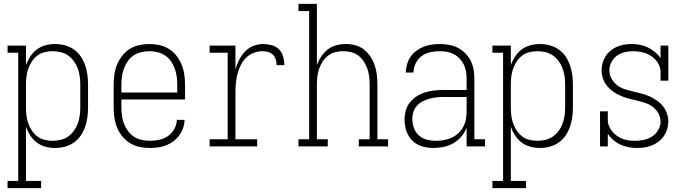

<svg xmlns="http://www.w3.org/2000/svg" viewBox="-20 -755 3540 990"><path d="M19 215V178H74V-483H19V-520H114V-419Q122 -442 136 -463.5Q150 -485 170 -500Q190 -515 214.5 -521.5Q239 -528 264 -528Q289 -528 314 -521.5Q339 -515 360 -500.5Q381 -486 395.5 -465Q410 -444 418.5 -420Q427 -396 430.5 -370.5Q434 -345 434 -320V-200Q434 -175 430.5 -149.5Q427 -124 418.5 -100Q410 -76 395.5 -55Q381 -34 360 -19.5Q339 -5 314 1.5Q289 8 264 8Q239 8 214.5 1.5Q190 -5 170 -20Q150 -35 136 -56.5Q122 -78 114 -101V178H192V215ZM251 -29Q272 -29 293 -34Q314 -39 331 -51Q348 -63 360.5 -80Q373 -97 380.5 -117Q388 -137 391 -158Q394 -179 394 -200V-320Q394 -341 391 -362Q388 -383 380.5 -403Q373 -423 360.5 -440Q348 -457 331 -469Q314 -481 293 -486Q272 -491 251 -491Q230 -491 209.5 -486Q189 -481 172.5 -468.5Q156 -456 144.5 -438.5Q133 -421 126 -401.5Q119 -382 116.5 -361.5Q114 -341 114 -320V-200Q114 -179 116.5 -158.5Q119 -138 126 -118.5Q133 -99 144.5 -81.5Q156 -64 172.5 -51.5Q189 -39 209.5 -34Q230 -29 251 -29Z M751 8Q725 8 699 2.5Q673 -3 650.5 -17Q628 -31 611 -51.5Q594 -72 584 -96.5Q574 -121 570 -147.5Q566 -174 566 -200V-320Q566 -346 570 -372.5Q574 -399 584 -423Q594 -447 610.5 -468Q627 -489 649.5 -503Q672 -517 698 -522.5Q724 -528 750 -528Q776 -528 802 -522.5Q828 -517 850.5 -503Q873 -489 889.5 -468Q906 -447 916 -423Q926 -399 930 -372.5Q934 -346 934 -320V-242H606V-200Q606 -179 609 -157.5Q612 -136 619.5 -116.5Q627 -97 640 -79.5Q653 -62 670.5 -50.5Q688 -39 709 -34Q730 -29 751 -29Q776 -29 800.5 -34Q825 -39 845.5 -53Q866 -67 878.5 -89.5Q891 -112 892 -137H932Q931 -115 924 -94.5Q917 -74 904 -56.5Q891 -39 873.5 -26Q856 -13 836 -5.5Q816 2 794.5 5Q773 8 751 8ZM606 -278H894V-320Q894 -341 891 -362Q888 -383 880.5 -403Q873 -423 860.5 -440.5Q848 -458 830.5 -469.5Q813 -481 792 -486Q771 -491 750 -491Q729 -491 708 -486Q687 -481 669.5 -469.5Q652 -458 639.5 -440.5Q627 -423 619.5 -403Q612 -383 609 -362Q606 -341 606 -320Z M1061 0V-37H1154V-483H1061V-520H1194V-397Q1201 -422 1213 -446Q1225 -470 1243 -489Q1261 -508 1286 -518Q1311 -528 1337 -528Q1359 -528 1381 -522Q1403 -516 1418.5 -500.5Q1434 -485 1440 -463Q1446 -441 1446 -419H1406Q1406 -434 1402 -448Q1398 -462 1387.5 -472.5Q1377 -483 1363 -487Q1349 -491 1334 -491Q1310 -491 1287 -482Q1264 -473 1247.5 -456Q1231 -439 1220.5 -417Q1210 -395 1204 -371.5Q1198 -348 1196 -324Q1194 -300 1194 -276V-37H1306V0Z M1519 0V-37H1574V-698H1519V-735H1614V-419Q1622 -442 1636 -463Q1650 -484 1669.5 -499.5Q1689 -515 1713.5 -521.5Q1738 -528 1763 -528Q1788 -528 1812.5 -521.5Q1837 -515 1856.5 -499.5Q1876 -484 1890 -463Q1904 -442 1912 -418.5Q1920 -395 1923 -370Q1926 -345 1926 -320V-37H1981V0H1830V-37H1886V-320Q1886 -341 1883.5 -361.5Q1881 -382 1874 -401.5Q1867 -421 1855.5 -438.5Q1844 -456 1827.5 -468.5Q1811 -481 1791 -486Q1771 -491 1750 -491Q1729 -491 1709 -486Q1689 -481 1672.5 -468.5Q1656 -456 1644.5 -438.5Q1633 -421 1626 -401.5Q1619 -382 1616.5 -361.5Q1614 -341 1614 -320V-37H1670V0Z M2214 8Q2185 8 2156 -0.5Q2127 -9 2106 -30Q2085 -51 2075.5 -80Q2066 -109 2066 -138Q2066 -162 2072.5 -185.5Q2079 -209 2094 -227.5Q2109 -246 2129.5 -259Q2150 -272 2173 -279Q2196 -286 2220 -288.5Q2244 -291 2268 -291H2386V-348Q2386 -367 2383 -385.5Q2380 -404 2372 -421Q2364 -438 2351 -452Q2338 -466 2321.5 -475Q2305 -484 2286 -487.5Q2267 -491 2248 -491Q2224 -491 2199.5 -486Q2175 -481 2155 -466.5Q2135 -452 2123.5 -429Q2112 -406 2112 -381H2072Q2073 -403 2079 -424Q2085 -445 2097 -462.5Q2109 -480 2126.5 -493Q2144 -506 2164 -514Q2184 -522 2205.5 -525Q2227 -528 2248 -528Q2272 -528 2296 -523.5Q2320 -519 2341 -508.5Q2362 -498 2379 -480.5Q2396 -463 2407 -441.5Q2418 -420 2422 -396Q2426 -372 2426 -348V-37H2481V0H2386V-96Q2376 -71 2358.5 -50.5Q2341 -30 2317.5 -16.5Q2294 -3 2267.5 2.5Q2241 8 2214 8ZM2227 -29Q2248 -29 2268.5 -32.5Q2289 -36 2308 -44.5Q2327 -53 2342.5 -67.5Q2358 -82 2368 -100Q2378 -118 2382 -138.5Q2386 -159 2386 -180V-255H2268Q2249 -255 2230.5 -253Q2212 -251 2194 -246Q2176 -241 2159.5 -232.5Q2143 -224 2130.5 -210.5Q2118 -197 2112 -179Q2106 -161 2106 -142Q2106 -119 2114 -96Q2122 -73 2139.5 -57Q2157 -41 2180.5 -35Q2204 -29 2227 -29Z M2519 215V178H2574V-483H2519V-520H2614V-419Q2622 -442 2636 -463.5Q2650 -485 2670 -500Q2690 -515 2714.5 -521.5Q2739 -528 2764 -528Q2789 -528 2814 -521.5Q2839 -515 2860 -500.5Q2881 -486 2895.5 -465Q2910 -444 2918.5 -420Q2927 -396 2930.5 -370.5Q2934 -345 2934 -320V-200Q2934 -175 2930.5 -149.5Q2927 -124 2918.5 -100Q2910 -76 2895.5 -55Q2881 -34 2860 -19.5Q2839 -5 2814 1.5Q2789 8 2764 8Q2739 8 2714.5 1.5Q2690 -5 2670 -20Q2650 -35 2636 -56.5Q2622 -78 2614 -101V178H2692V215ZM2751 -29Q2772 -29 2793 -34Q2814 -39 2831 -51Q2848 -63 2860.5 -80Q2873 -97 2880.5 -117Q2888 -137 2891 -158Q2894 -179 2894 -200V-320Q2894 -341 2891 -362Q2888 -383 2880.5 -403Q2873 -423 2860.5 -440Q2848 -457 2831 -469Q2814 -481 2793 -486Q2772 -491 2751 -491Q2730 -491 2709.5 -486Q2689 -481 2672.5 -468.5Q2656 -456 2644.5 -438.5Q2633 -421 2626 -401.5Q2619 -382 2616.5 -361.5Q2614 -341 2614 -320V-200Q2614 -179 2616.5 -158.5Q2619 -138 2626 -118.5Q2633 -99 2644.5 -81.5Q2656 -64 2672.5 -51.5Q2689 -39 2709.5 -34Q2730 -29 2751 -29Z M3265 8Q3243 8 3221.5 4Q3200 0 3180 -9Q3160 -18 3143 -32.5Q3126 -47 3114 -65V0H3074V-181H3114V-136Q3114 -120 3120.5 -104.5Q3127 -89 3137.5 -76.5Q3148 -64 3161.5 -54.5Q3175 -45 3190.5 -39Q3206 -33 3222.5 -31Q3239 -29 3255 -29Q3278 -29 3301 -34Q3324 -39 3343 -51.5Q3362 -64 3374 -84.5Q3386 -105 3386 -128Q3386 -150 3375 -170Q3364 -190 3346.5 -203.5Q3329 -217 3308 -224Q3287 -231 3265.5 -236Q3244 -241 3223 -246.5Q3202 -252 3181.5 -260.5Q3161 -269 3143 -281.5Q3125 -294 3111 -311Q3097 -328 3089.5 -349Q3082 -370 3082 -392Q3082 -421 3094 -448.5Q3106 -476 3128.5 -494Q3151 -512 3179 -520Q3207 -528 3236 -528Q3258 -528 3279.5 -524Q3301 -520 3320.5 -510.5Q3340 -501 3357 -487Q3374 -473 3386 -455V-520H3426V-339H3386V-384Q3386 -408 3372.5 -430Q3359 -452 3338.5 -465.5Q3318 -479 3294 -485Q3270 -491 3246 -491Q3224 -491 3202 -486Q3180 -481 3161.5 -468Q3143 -455 3132.5 -434.5Q3122 -414 3122 -392Q3122 -370 3133 -350Q3144 -330 3161 -316.5Q3178 -303 3199 -296Q3220 -289 3241.5 -284Q3263 -279 3284.5 -273.5Q3306 -268 3326 -259.5Q3346 -251 3364.5 -238.5Q3383 -226 3397 -209Q3411 -192 3418.5 -171Q3426 -150 3426 -128Q3426 -108 3420 -89Q3414 -70 3403 -53.5Q3392 -37 3376 -25Q3360 -13 3342 -5.5Q3324 2 3304.5 5Q3285 8 3265 8Z"/></svg>

Font: Iosevka Curly Slab Extralight
Style: Regular
Weight: 200
Monospace: yes
Designer: Belleve Invis
Foundry: Belleve Invis
Version: Version 22.1.2; ttfautohint (v1.8.4)